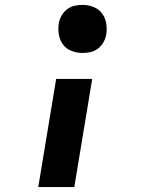

<svg xmlns="http://www.w3.org/2000/svg" viewBox="-20 -558 640 783"><path d="M317 -342Q293 -342 271.5 -350.5Q250 -359 237 -376.5Q224 -394 220 -417Q216 -440 220 -464Q223 -480 231.5 -495Q240 -510 254 -520.5Q268 -531 284 -534.5Q300 -538 317 -538Q340 -538 361.5 -529.5Q383 -521 396 -503.5Q409 -486 413 -463Q417 -440 413 -416Q410 -400 401.5 -385Q393 -370 379 -359.5Q365 -349 349 -345.5Q333 -342 317 -342ZM136 205 209 -236H356L283 205Z"/></svg>

Font: Iosevka Slab Heavy Extended
Style: Italic
Weight: 900
Width: 7
Italic angle: -9°
Monospace: yes
Designer: Belleve Invis
Foundry: Belleve Invis
Version: Version 11.1.0; ttfautohint (v1.8.3)